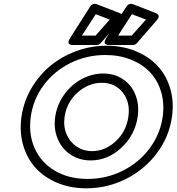

<svg xmlns="http://www.w3.org/2000/svg" viewBox="-20 -976 946 1029"><path d="M901.9 -351.1Q886.7 -243.2 820.8 -155Q754.9 -66.9 654.8 -16.8Q554.7 33.2 441.9 33.2Q357.4 33.2 287.1 3.9Q216.8 -25.4 170.7 -76.2Q124.5 -127 104 -198.5Q83.5 -270 95.2 -351.1Q106.9 -432.1 148.2 -502.7Q189.5 -573.2 250 -623.3Q310.5 -673.3 388.9 -702.1Q467.3 -731 551.8 -731Q636.2 -731 707 -701.9Q777.8 -672.9 824.5 -622.8Q871.1 -572.8 892.1 -502.2Q913.1 -431.6 901.9 -351.1ZM145 -351.1Q131.8 -257.3 166 -180.9Q200.2 -104.5 274.4 -60.8Q348.6 -17.1 449.2 -17.1Q550.3 -17.1 637.9 -61Q725.6 -105 782.2 -181.4Q838.9 -257.8 852.1 -351.1Q861.8 -420.4 844 -481.7Q826.2 -543 785.9 -586.7Q745.6 -630.4 683.1 -655.8Q620.6 -681.2 544.9 -681.2Q444.3 -681.2 357.4 -638.2Q270.5 -595.2 214.4 -519.8Q158.2 -444.3 145 -351.1ZM717.8 -350.1Q703.6 -252.4 630.6 -184.3Q557.6 -116.2 465.8 -116.2Q405.8 -116.2 358.6 -147.2Q311.5 -178.2 289.1 -232.2Q266.6 -286.1 275.9 -350.1Q285.2 -414.1 323.2 -467.8Q361.3 -521.5 417 -551.8Q472.7 -582 533.2 -582Q593.8 -582 639.4 -551.3Q685.1 -520.5 706.1 -467.3Q727.1 -414.1 717.8 -350.1ZM326.2 -350.1Q318.8 -298.8 336.9 -256.3Q355 -213.9 391.4 -189.9Q427.7 -166 473.1 -166Q543.5 -166 600.1 -218.8Q656.7 -271.5 668 -350.1Q679.2 -428.7 637.7 -480.5Q596.2 -532.2 525.9 -532.2Q454.1 -532.2 395.8 -480Q337.4 -427.7 326.2 -350.1ZM355 -771 463.9 -941.9Q469.2 -950.7 479.2 -953.9Q489.3 -957 497.1 -954.1L621.1 -905.8L622.1 -905.3Q623.5 -904.8 624.8 -904.3Q626 -903.8 627.7 -902.6Q629.4 -901.4 630.9 -900.1Q632.3 -898.9 633.8 -897Q635.3 -895 636 -893.1Q636.7 -891.1 636.7 -888.4Q636.7 -885.7 635.7 -882.8Q634.8 -879.9 632.6 -876Q630.4 -872.1 627 -868.2L520 -745.1Q511.2 -734.9 498 -734.9H372.1Q372.1 -735.4 367.9 -734.6Q363.8 -733.9 358.9 -735.8Q354 -737.8 350.1 -741Q346.2 -744.1 347.2 -752Q348.1 -759.8 355 -771ZM418.9 -785.2H492.2L567.9 -871.1L493.2 -899.9ZM548.8 -771 658.2 -941.9Q664.1 -950.7 673.6 -953.9Q683.1 -957 690.9 -954.1L814.9 -905.8L816.4 -905.3Q817.4 -904.8 818.6 -904.3Q819.8 -903.8 821.5 -902.6Q823.2 -901.4 824.7 -900.1Q826.2 -898.9 827.6 -897Q829.1 -895 829.8 -893.1Q830.6 -891.1 830.6 -888.4Q830.6 -885.7 829.6 -882.8Q828.6 -879.9 826.4 -876Q824.2 -872.1 820.8 -868.2L713.9 -745.1Q705.1 -734.9 691.9 -734.9H565.9Q565.9 -735.4 561.8 -734.6Q557.6 -733.9 552.7 -735.8Q547.9 -737.8 543.9 -741Q540 -744.1 541 -752Q542 -759.8 548.8 -771ZM612.8 -785.2H686L762.2 -871.1L687 -899.9Z"/></svg>

Font: Trueno Bold Outline
Style: Italic
Weight: 700
Width: 6
Designer: Julieta Ulanovsky
Foundry: Julieta Ulanovsky
Version: Version 3.001b | FøM Fix